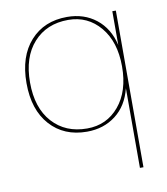

<svg xmlns="http://www.w3.org/2000/svg" viewBox="-81 -578 747 857"><g transform="rotate(-10 292.5 -150.0)"><path d="M484 -500H500V210H484V-151Q465 -74 410.5 -32Q356 10 280 10Q176 10 113.5 -59.5Q51 -129 51 -250Q51 -371 113.5 -440.5Q176 -510 280 -510Q357 -510 411.5 -467Q466 -424 484 -347ZM283 -4Q372 -4 428 -71Q484 -138 484 -250Q484 -362 427.5 -429Q371 -496 283 -496Q185 -496 126 -430.5Q67 -365 67 -250Q67 -135 126 -69.5Q185 -4 283 -4Z"/></g></svg>

Font: Elaine Sans Thin
Style: Regular
Weight: 250
Designer: Wei Huang
Foundry: Wei Huang
Version: Version 2.001;December 24, 2019;FontCreator 12.0.0.2547 64-b